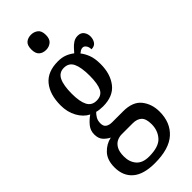

<svg xmlns="http://www.w3.org/2000/svg" viewBox="-316 -795 1070 1070"><g transform="rotate(-45 219.0 -260.5)"><path d="M186 237Q98 237 54 199.5Q10 162 10 94Q10 36 40.5 3.5Q71 -29 113 -38Q94 -47 77 -65Q60 -83 60 -116Q60 -146 78.5 -169Q97 -192 123 -210Q87 -228 64.5 -269Q42 -310 42 -362Q42 -448 82.5 -497.5Q123 -547 205 -547Q236 -547 259 -538Q282 -529 301 -514Q309 -523 321 -536.5Q333 -550 348.5 -560Q364 -570 384 -570Q408 -570 420 -554Q432 -538 432 -517Q432 -495 421 -478.5Q410 -462 385 -462Q385 -480 376.5 -492Q368 -504 357 -504Q347 -504 339.5 -499.5Q332 -495 325 -489Q341 -469 352 -440.5Q363 -412 363 -367Q363 -290 324.5 -240.5Q286 -191 205 -191Q196 -191 181 -192.5Q166 -194 157 -197Q147 -188 137.5 -172.5Q128 -157 128 -135Q128 -112 142 -102.5Q156 -93 179 -93H265Q341 -93 374.5 -50.5Q408 -8 408 52Q408 138 353.5 187.5Q299 237 186 237ZM203 -239Q243 -239 258.5 -270Q274 -301 274 -365Q274 -431 258 -464.5Q242 -498 203 -498Q165 -498 148.5 -464Q132 -430 132 -364Q132 -302 148.5 -270.5Q165 -239 203 -239ZM189 188Q266 188 296.5 154Q327 120 327 70Q327 27 308.5 9.5Q290 -8 255 -8H169Q150 -8 132 0.5Q114 9 102 30Q90 51 90 88Q90 132 114.5 160Q139 188 189 188ZM204 -638Q179 -638 163 -652Q147 -666 147 -698Q147 -731 163 -744.5Q179 -758 204 -758Q227 -758 244.5 -744.5Q262 -731 262 -698Q262 -666 244.5 -652Q227 -638 204 -638Z"/></g></svg>

Font: Noto Serif ExtraCondensed Medium
Style: Regular
Weight: 500
Width: 2
Designer: Monotype Design Team
Foundry: Monotype Imaging Inc.
Version: Version 2.015